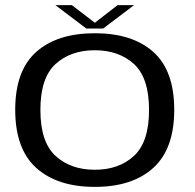

<svg xmlns="http://www.w3.org/2000/svg" viewBox="-20 -726 762 751"><path d="M351 5Q204 5 121.8 -69.2Q39.5 -143.5 39.5 -296.5Q39.5 -450 121.8 -523Q204 -596 351 -596Q497.5 -596 579.5 -523Q661.5 -450 661.5 -296.5Q661.5 -143.5 579.5 -69.2Q497.5 5 351 5ZM351 -62Q445 -62 504 -116.2Q563 -170.5 563 -296Q563 -421.5 504 -475.5Q445 -529.5 351 -529.5Q256.5 -529.5 197.2 -475.5Q138 -421.5 138 -296Q138 -170.5 197.2 -116.2Q256.5 -62 351 -62ZM317.5 -614.5 196.5 -706H261L351 -637L440 -706H504.5L383.5 -614.5Z"/></svg>

Font: Anybody ExtraExpanded
Style: Regular
Weight: 400
Width: 8
Designer: Tyler Finck
Foundry: Etcetera Type Company
Version: Version 1.010; ttfautohint (v1.8.3) -l 8 -r 50 -G 200 -x 14 